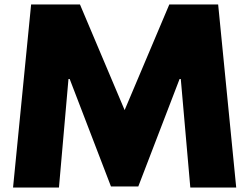

<svg xmlns="http://www.w3.org/2000/svg" viewBox="-20 -845 1123 865"><path d="M837.4 0H1044.2L962.8 -825H742.8L541.5 -349L340.2 -825H120.2L38.8 0H245.6L288.5 -489H294L479.9 -5H603.1L789 -489H794.5Z"/></svg>

Font: Hussar
Style: BdWide
Weight: 700
Foundry: Cannot Into Space Fonts
Version: Version 2.00